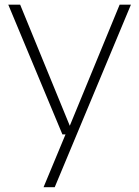

<svg xmlns="http://www.w3.org/2000/svg" viewBox="-20 -560 580 800"><path d="M161.5 220 253 0 267.5 -28 478.5 -540.5H525.5L208 220ZM240 0 14.5 -540.5H64L285.5 0Z"/></svg>

Font: Encode Sans SemiExpanded ExtraLight
Style: Regular
Weight: 250
Width: 6
Designer: Multiple Designers
Foundry: Impallari Type
Version: Version 3.002